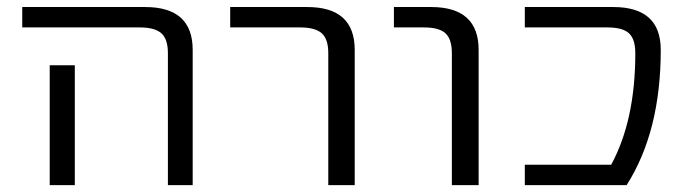

<svg xmlns="http://www.w3.org/2000/svg" viewBox="-20 -540 1992 560"><path d="M44.9 -460V-519.5H403.3Q542 -519.5 542 -394.5V0H469.7V-384.8Q469.7 -425.8 450.7 -442.9Q431.6 -460 387.7 -460ZM125 0V-349.6H198.2V0Z M651.4 -460V-519.5H876Q1014.6 -519.5 1014.6 -394.5V0H937.5V-384.8Q937.5 -425.8 918.5 -442.9Q899.4 -460 855.5 -460Z M1128.9 -460V-519.5H1237.3Q1376 -519.5 1376 -394.5V0H1297.9V-384.8Q1297.9 -425.8 1279.3 -442.9Q1260.7 -460 1216.8 -460Z M1510.7 0V-59.6H1762.7Q1833 -189.5 1833 -384.8Q1833 -425.8 1814.5 -442.9Q1795.9 -460 1752 -460H1510.7V-519.5H1768.6Q1907.2 -519.5 1907.2 -394.5Q1907.2 -156.2 1807.6 0Z"/></svg>

Font: GenEi M Gothic v2 Regular
Style: Regular
Weight: 400
Version: Version 2.0